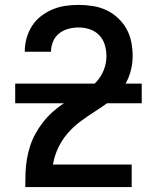

<svg xmlns="http://www.w3.org/2000/svg" viewBox="-20 -763 640 783"><path d="M83 0V-1Q83 -29 84 -57Q85 -85 89.5 -112.5Q94 -140 102.5 -166.5Q111 -193 124.5 -217.5Q138 -242 155 -264Q172 -286 193 -305Q214 -324 237 -339.5Q260 -355 284.5 -368.5Q309 -382 333 -396.5Q357 -411 375.5 -432Q394 -453 404 -479.5Q414 -506 414 -534Q414 -557 407.5 -579.5Q401 -602 385 -619Q369 -636 346.5 -643.5Q324 -651 301 -651Q280 -651 259 -645.5Q238 -640 221.5 -627Q205 -614 196.5 -594Q188 -574 188 -553Q188 -552 188 -552Q188 -552 188 -552H81Q81 -552 81 -552.5Q81 -553 81 -553Q81 -581 88.5 -607.5Q96 -634 110.5 -657Q125 -680 147 -697Q169 -714 194 -724.5Q219 -735 246 -739Q273 -743 301 -743Q329 -743 358 -738.5Q387 -734 413 -722Q439 -710 460.5 -690Q482 -670 496 -645Q510 -620 515.5 -591Q521 -562 521 -534Q521 -498 510 -463Q499 -428 477.5 -399.5Q456 -371 427 -349.5Q398 -328 368 -309Q338 -290 309 -268.5Q280 -247 256.5 -220Q233 -193 217.5 -160.5Q202 -128 196 -92H517V0ZM42 -342V-422H558V-342Z"/></svg>

Font: Iosevka Custom SmBdEx
Style: Regular
Weight: 600
Width: 7
Monospace: yes
Designer: Belleve Invis
Foundry: Belleve Invis
Version: Version 11.2.4; ttfautohint (v1.8.4)